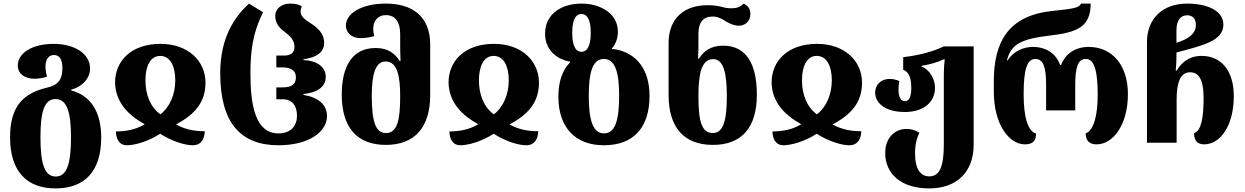

<svg xmlns="http://www.w3.org/2000/svg" viewBox="-20 -794 6925 1068"><path d="M288 254C450 254 543 161 543 -30C543 -177 480 -264 376 -291V-295C441 -313 481 -361 481 -412C481 -503 383 -550 279 -550C160 -550 79 -500 79 -429C79 -383 119 -356 171 -356C191 -356 223 -360 242 -368C238 -379 233 -400 233 -424C233 -460 248 -488 280 -488C313 -488 327 -460 327 -416C327 -365 315 -323 243 -307C108 -275 36 -202 36 -30C36 161 131 254 288 254ZM290 188C227 188 205 114 205 -30C205 -171 226 -243 289 -243C352 -243 375 -171 375 -30C375 114 353 188 290 188Z M686 14C727 14 801 -5 871 -50C940 -6 1011 14 1052 14C1102 14 1118 -26 1119 -64C1066 -64 1012 -72 959 -102C1062 -156 1123 -224 1123 -334C1123 -456 1025 -550 873 -550C711 -550 620 -456 620 -334C623 -229 687 -157 785 -103C735 -72 678 -63 625 -63C625 -25 641 14 686 14ZM872 -158C817 -198 789 -267 789 -347C789 -424 815 -483 871 -483C928 -483 955 -424 955 -347C955 -270 925 -198 872 -158Z M1529 14C1703 14 1799 -64 1799 -148C1799 -212 1750 -253 1668 -266V-271C1747 -279 1792 -313 1792 -366C1792 -420 1747 -456 1668 -460V-464C1746 -475 1783 -507 1783 -555C1783 -613 1739 -645 1703 -668C1673 -687 1652 -705 1652 -728C1652 -739 1654 -748 1659 -758C1645 -768 1625 -774 1594 -774C1547 -774 1511 -746 1511 -706C1511 -663 1535 -638 1562 -618C1593 -594 1618 -572 1618 -533C1618 -502 1600 -485 1561 -485H1517V-419H1553C1604 -419 1626 -397 1626 -364C1626 -326 1604 -308 1552 -308H1517V-242H1551C1605 -242 1632 -207 1632 -150C1632 -94 1598 -52 1529 -52C1400 -52 1373 -209 1373 -387C1373 -575 1410 -654 1443 -726L1365 -774C1283 -699 1205 -583 1205 -387C1205 -110 1319 14 1529 14Z M2126 12C2285 12 2373 -83 2373 -266V-547C2373 -702 2274 -774 2127 -774C1990 -774 1904 -719 1904 -651C1904 -620 1927 -582 1988 -582C2010 -582 2038 -586 2062 -593C2058 -607 2056 -620 2056 -633C2056 -676 2080 -710 2127 -710C2180 -710 2206 -669 2206 -605V-566C2206 -534 2206 -485 2208 -455H2203C2177 -496 2139 -527 2070 -527C1941 -527 1881 -428 1881 -267C1881 -85 1966 12 2126 12ZM2126 -54C2068 -54 2048 -122 2048 -260C2048 -380 2068 -452 2125 -452C2191 -452 2206 -367 2206 -260C2206 -124 2190 -54 2126 -54Z M2541 14C2582 14 2656 -5 2726 -50C2795 -6 2866 14 2907 14C2957 14 2973 -26 2974 -64C2921 -64 2867 -72 2814 -102C2917 -156 2978 -224 2978 -334C2978 -456 2880 -550 2728 -550C2566 -550 2475 -456 2475 -334C2478 -229 2542 -157 2640 -103C2590 -72 2533 -63 2480 -63C2480 -25 2496 14 2541 14ZM2727 -158C2672 -198 2644 -267 2644 -347C2644 -424 2670 -483 2726 -483C2783 -483 2810 -424 2810 -347C2810 -270 2780 -198 2727 -158Z M3339 14C3504 14 3593 -84 3593 -261C3593 -409 3519 -500 3401 -520C3396 -521 3388 -521 3384 -521L3383 -524C3405 -547 3417 -582 3417 -618C3417 -718 3321 -774 3215 -774C3103 -774 3012 -716 3012 -607C3012 -522 3069 -466 3151 -451V-447C3110 -405 3086 -344 3086 -256C3086 -84 3181 14 3339 14ZM3214 -506C3177 -506 3163 -550 3163 -612C3163 -673 3177 -716 3214 -716C3252 -716 3266 -673 3266 -612C3266 -550 3252 -506 3214 -506ZM3340 -52C3278 -52 3255 -126 3255 -261C3255 -394 3277 -466 3339 -466C3401 -466 3424 -394 3424 -261C3424 -126 3402 -52 3340 -52Z M3946 12C4106 12 4190 -85 4190 -267C4190 -441 4130 -540 4002 -540C3933 -540 3894 -509 3868 -468H3863C3865 -498 3865 -542 3865 -568V-605C3865 -669 3891 -702 3944 -702C3972 -702 3996 -690 4018 -675C4038 -663 4062 -651 4090 -651C4120 -651 4154 -671 4154 -716C4154 -748 4138 -764 4116 -774C4096 -753 4074 -748 4049 -748C4031 -748 4013 -750 3994 -756C3971 -762 3948 -765 3914 -765C3797 -765 3699 -702 3699 -554V-266C3699 -83 3786 12 3946 12ZM3945 -54C3881 -54 3865 -124 3865 -260C3865 -380 3881 -465 3947 -465C4003 -465 4023 -393 4023 -260C4023 -122 4003 -54 3945 -54Z M4338 14C4379 14 4453 -5 4523 -50C4592 -6 4663 14 4704 14C4754 14 4770 -26 4771 -64C4718 -64 4664 -72 4611 -102C4714 -156 4775 -224 4775 -334C4775 -456 4677 -550 4525 -550C4363 -550 4272 -456 4272 -334C4275 -229 4339 -157 4437 -103C4387 -72 4330 -63 4277 -63C4277 -25 4293 14 4338 14ZM4524 -158C4469 -198 4441 -267 4441 -347C4441 -424 4467 -483 4523 -483C4580 -483 4607 -424 4607 -347C4607 -270 4577 -198 4524 -158Z M5149 254C5303 254 5396 162 5396 10V-536H5230C5166 -505 5089 -486 5004 -476V-406C5034 -394 5049 -366 5049 -304C5049 -256 5038 -231 5012 -231C4989 -231 4978 -259 4978 -292C4978 -309 4979 -328 4983 -343C4966 -351 4944 -355 4931 -355C4872 -355 4848 -314 4848 -280C4848 -219 4906 -171 5013 -171C5121 -171 5181 -228 5181 -306C5181 -355 5151 -407 5106 -424V-428C5152 -435 5193 -447 5230 -464H5235C5232 -436 5230 -409 5230 -380V10C5230 141 5203 187 5149 187C5096 187 5070 140 5070 61C5070 7 5079 -23 5094 -56C5071 -70 5047 -77 5023 -77C4957 -77 4904 -27 4904 57C4904 173 4992 254 5149 254Z M5681 9C5728 9 5743 -14 5743 -51C5697 -65 5674 -142 5674 -270C5674 -405 5692 -466 5739 -466C5783 -466 5799 -423 5799 -321V-180H5961V-321C5961 -423 5977 -466 6020 -466C6064 -466 6086 -408 6086 -270C6086 -146 6062 -67 6019 -52C6019 -16 6036 9 6080 9C6171 9 6254 -99 6254 -270C6254 -437 6162 -533 6036 -533C5962 -533 5906 -496 5882 -432H5877C5855 -496 5799 -533 5725 -533C5675 -533 5617 -510 5585 -458H5581C5604 -549 5661 -577 5818 -596C5974 -614 6046 -644 6047 -774H5993C5985 -751 5951 -745 5833 -733C5594 -708 5508 -567 5508 -341V-286C5508 -98 5595 9 5681 9Z M6677 9C6773 9 6843 -102 6843 -259C6843 -404 6771 -483 6664 -483C6591 -483 6549 -442 6526 -402H6520C6523 -434 6524 -454 6524 -482V-502C6668 -541 6785 -565 6785 -657C6785 -735 6695 -774 6583 -774C6451 -774 6360 -694 6360 -559V0H6525V-242C6525 -333 6545 -392 6600 -392C6644 -392 6675 -358 6675 -250C6675 -139 6662 -66 6622 -53C6622 -17 6637 9 6677 9ZM6524 -556V-625C6524 -683 6549 -709 6583 -709C6615 -709 6632 -689 6632 -656C6632 -610 6598 -579 6524 -556Z"/></svg>

Font: Noto Serif Georgian SemiCondensed ExtraBold
Style: Regular
Weight: 800
Width: 4
Designer: Monotype Design Team, Akaki Razmadze
Foundry: Google LLC
Version: Version 2.003